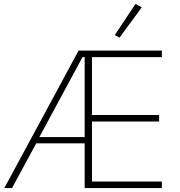

<svg xmlns="http://www.w3.org/2000/svg" viewBox="-20 -955 912 975"><path d="M410 -227H164L41 0H2L379 -698H802V-665H447V-371H788V-338H447V-33H802V0H410ZM399 -665 180 -259H410V-665ZM587 -764 563 -777 668 -935 700 -918Z"/></svg>

Font: Plexus Sans ExtraLight
Style: Regular
Weight: 250
Version: Version 2.001;PS 002.001;hotconv 1.0.70;makeotf.lib2.5.58329